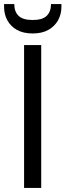

<svg xmlns="http://www.w3.org/2000/svg" viewBox="-44 -921 321 941"><path d="M74 0V-700H158V0ZM116 -757Q70 -757 39 -774.5Q8 -792 -8 -821.5Q-24 -851 -24 -887V-901H26Q26 -864 47 -843.5Q68 -823 116 -823Q164 -823 185 -843.5Q206 -864 206 -901H257V-887Q257 -851 240.5 -821.5Q224 -792 193 -774.5Q162 -757 116 -757Z"/></svg>

Font: DVN - DM Sans
Style: Regular
Weight: 400
Designer: Colophon Foundry, Jonny Pinhorn
Foundry: Colophon Foundry
Version: Version 4.004;gftools[0.9.30]